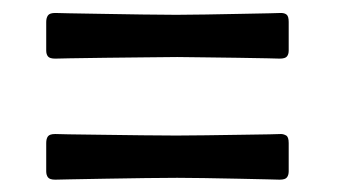

<svg xmlns="http://www.w3.org/2000/svg" viewBox="-20 -432 539 302"><path d="M66.9 -339.8Q58.1 -339.8 55.4 -343.3Q52.7 -346.7 52.7 -352.5V-397.5Q52.7 -403.8 55.4 -407.7Q58.1 -411.6 66.9 -411.6Q66.9 -411.6 88.1 -411.1Q109.4 -410.6 140.9 -410.2Q172.4 -409.7 204.1 -409.2Q235.8 -408.7 257.3 -408.7Q275.9 -408.7 303.5 -409.2Q331.1 -409.7 358.2 -410.2Q385.3 -410.6 403.6 -411.1Q421.9 -411.6 421.9 -411.6Q427.7 -411.6 430.9 -408.9Q434.1 -406.2 434.1 -397.5V-352.5Q434.1 -346.7 431.4 -343.3Q428.7 -339.8 419.9 -339.8Q419.9 -339.8 400.9 -340.3Q381.8 -340.8 354.5 -341.1Q327.1 -341.3 300.5 -341.8Q273.9 -342.3 258.8 -342.3Q240.7 -342.3 209.2 -341.8Q177.7 -341.3 145 -341.1Q112.3 -340.8 89.6 -340.3Q66.9 -339.8 66.9 -339.8ZM66.9 -149.4Q58.1 -149.4 55.4 -153.1Q52.7 -156.7 52.7 -162.6V-207Q52.7 -213.9 55.4 -217.5Q58.1 -221.2 66.9 -221.2Q66.9 -221.2 88.1 -220.7Q109.4 -220.2 140.9 -220Q172.4 -219.7 204.1 -219.2Q235.8 -218.8 257.3 -218.8Q275.9 -218.8 303.5 -219.2Q331.1 -219.7 358.2 -220Q385.3 -220.2 403.6 -220.7Q421.9 -221.2 421.9 -221.2Q425.8 -221.2 429.9 -219Q434.1 -216.8 434.1 -207V-162.6Q434.1 -156.7 431.4 -153.1Q428.7 -149.4 419.9 -149.4Q419.9 -149.4 400.9 -149.9Q381.8 -150.4 354.5 -150.9Q327.1 -151.4 300.5 -151.9Q273.9 -152.3 258.8 -152.3Q240.7 -152.3 209.2 -151.9Q177.7 -151.4 145 -150.9Q112.3 -150.4 89.6 -149.9Q66.9 -149.4 66.9 -149.4Z"/></svg>

Font: David Libre Medium
Style: Regular
Weight: 500
Designer: Ismar David, J. Victor Gaultney, Annie Olsen and Meir Sadan
Foundry: Monotype Imaging Inc. & SIL International
Version: Version 1.100; ttfautohint (v1.8.4.7-5d5b)